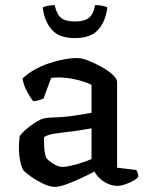

<svg xmlns="http://www.w3.org/2000/svg" viewBox="-20 -727 580 751"><path d="M194 4Q175 4 149 -8.5Q123 -21 101 -36.5Q79 -52 72 -60Q65 -70 59.5 -95Q54 -120 54 -151Q54 -163 55 -173.5Q56 -184 57 -194Q59 -199 69.5 -209.5Q80 -220 95.5 -232Q111 -244 126.5 -253Q142 -262 153 -264Q160 -266 177.5 -267Q195 -268 217 -269Q231 -270 246 -271.5Q261 -273 276.5 -275.5Q292 -278 307.5 -280.5Q323 -283 338 -286V-395Q313 -408 276.5 -416Q240 -424 211 -424Q202 -424 194 -423.5Q186 -423 180 -422L150 -341Q146 -340 137.5 -336.5Q129 -333 110 -331Q101 -342 87 -366.5Q73 -391 68 -420Q88 -439 114.5 -454Q141 -469 170.5 -479Q200 -489 229 -494.5Q258 -500 283 -500Q299 -500 325 -490Q351 -480 377 -465.5Q403 -451 420.5 -435Q438 -419 438 -407V-71L513 -62Q515 -59 518 -52.5Q521 -46 521 -36Q515 -27 500 -19Q485 -11 468.5 -5.5Q452 0 440 0Q421 0 402.5 -8Q384 -16 370.5 -29Q357 -42 349 -56Q327 -44 297 -30Q267 -16 239.5 -6Q212 4 194 4ZM226 -74Q237 -74 258.5 -79Q280 -84 302.5 -91.5Q325 -99 338 -105V-225Q316 -221 290 -217Q264 -213 243 -211Q217 -208 191 -204Q165 -200 152 -190Q152 -174 153 -150.5Q154 -127 161 -109Q169 -99 188.5 -86.5Q208 -74 226 -74ZM273 -578Q210 -578 181.5 -612Q153 -646 147 -698Q153 -701 165.5 -704Q178 -707 194 -707Q202 -670 219.5 -656.5Q237 -643 273 -643Q309 -643 327 -656.5Q345 -670 352 -707Q370 -707 382.5 -704Q395 -701 400 -698Q393 -643 364 -610.5Q335 -578 273 -578Z"/></svg>

Font: Texturina Medium
Style: Regular
Weight: 500
Designer: Guillermo Torres Carreño
Foundry: Omnibus-Type
Version: Version 1.003